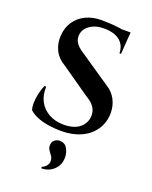

<svg xmlns="http://www.w3.org/2000/svg" viewBox="-156 -698 808 1018"><g transform="rotate(20 248.5 -189.0)"><path d="M237 -613Q260 -613 285.5 -611.5Q311 -610 335 -607Q359 -604 377.5 -600.5Q396 -597 403 -594L395 -480H386Q386 -524 355 -550Q324 -576 264 -576Q216 -576 184 -552.5Q152 -529 151 -493Q151 -476 157.5 -462.5Q164 -449 177 -437Q190 -425 208 -414L380 -297Q414 -277 433 -241.5Q452 -206 451 -161Q449 -109 421.5 -69.5Q394 -30 346 -8.5Q298 13 235 13Q197 13 161 7Q125 1 98 -10.5Q71 -22 54 -38Q48 -56 49 -82Q50 -108 56.5 -135Q63 -162 72 -181H82Q79 -136 97.5 -100Q116 -64 152.5 -43.5Q189 -23 239 -23Q298 -24 329 -51.5Q360 -79 360 -120Q360 -146 345.5 -167Q331 -188 298 -207L137 -319Q94 -344 76 -382.5Q58 -421 62 -464Q65 -509 88 -542.5Q111 -576 149.5 -594.5Q188 -613 237 -613ZM404 -604 403 -587H308V-604ZM206 106Q206 86 218.5 75Q231 64 248 64Q277 64 290.5 87.5Q304 111 304 138Q304 180 276 207Q248 234 206 235L204 227Q221 220 230 208Q239 196 239 182Q239 172 235.5 163Q232 154 225 147Q218 138 212 128Q206 118 206 106Z"/></g></svg>

Font: Cinzel SemiBold
Style: Regular
Weight: 600
Designer: Natanael Gama
Version: Version 2.000